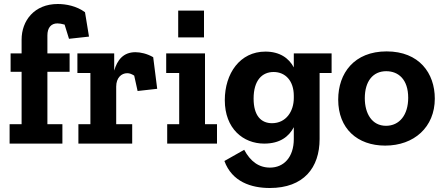

<svg xmlns="http://www.w3.org/2000/svg" viewBox="-20 -718 2214 960"><path d="M269 -698C151 -698 88 -614 88 -520V-451H33V-359H88V-97H28V0H292V-97H217V-359H328V-451H217V-541C217 -580 236 -601 267 -601C277 -601 289 -599 303 -595L325 -524L425 -535L405 -657C363 -688 310 -698 269 -698Z M657 -457C596 -457 566 -417 551 -365V-451H367V-353H432V-97H372V0H641V-97H561V-285C561 -329 587 -352 616 -352C628 -352 638 -348 651 -340L668 -263L766 -274L746 -432C715 -450 682 -457 657 -457Z M1065 0V-97H1005V-451H811V-353H876V-97H816V0ZM871 -531H1000V-665H871Z M1638 -353V-451H1449V-381C1424 -428 1378 -460 1307 -460C1180 -460 1104 -351 1104 -217C1104 -75 1196 0 1301 0C1381 0 1425 -36 1449 -82V-23C1449 68 1399 120 1330 120C1274 120 1232 89 1201 31L1102 87C1140 191 1236 222 1329 222C1498 222 1578 121 1578 -23V-353ZM1449 -228C1449 -161 1410 -102 1340 -102C1286 -102 1248 -139 1248 -225C1248 -317 1291 -358 1348 -358C1407 -358 1449 -314 1449 -239Z M2154 -225C2154 -352 2076 -461 1913 -461C1751 -461 1671 -352 1671 -220C1671 -75 1767 10 1906 10C2050 10 2154 -82 2154 -225ZM2021 -229C2021 -143 1977 -89 1910 -89C1840 -89 1804 -150 1804 -227C1804 -312 1845 -362 1911 -362C1972 -362 2021 -321 2021 -229Z"/></svg>

Font: Zilla Slab Bold
Style: Regular
Weight: 700
Designer: Typotheque.com
Foundry: Typotheque type foundry
Version: Version 1.3; 2018